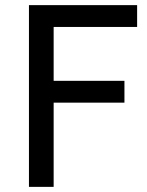

<svg xmlns="http://www.w3.org/2000/svg" viewBox="-20 -728 572 748"><path d="M189 -413.1H464.8V-328.1H189V0H92.8V-708H514.2V-623H189Z"/></svg>

Font: Sarala
Style: Regular
Weight: 400
Designer: Andres Torresi
Foundry: Huerta Tipografica
Version: Version 1.004;PS 001.003;hotconv 1.0.70;makeotf.lib2.5.58329